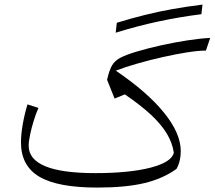

<svg xmlns="http://www.w3.org/2000/svg" viewBox="-20 -825 951 850"><path d="M871.6 -762.2Q775.4 -750 682.6 -730.2Q589.8 -710.4 492.2 -680.2L497.1 -724.1Q562 -744.1 622.1 -759Q682.1 -773.9 744.1 -784.9Q806.2 -795.9 876.5 -804.7ZM910.6 -657.2 891.6 -601.1Q859.4 -601.1 809.1 -593.3Q758.8 -585.4 701.4 -572.5Q644 -559.6 589.1 -543.9Q534.2 -528.3 492.7 -512.2Q632.8 -417 706.5 -325.7Q780.3 -234.4 780.3 -155.8Q780.3 -111.3 761.2 -77.1Q700.7 -33.7 618.4 -14.2Q536.1 5.4 410.6 5.4Q235.4 5.4 154.1 -42.7Q72.8 -90.8 72.8 -194.8Q72.8 -228 80.3 -272.5Q87.9 -316.9 101.6 -362.8L150.4 -347.2Q139.6 -323.7 129.6 -291.5Q119.6 -259.3 113.3 -229Q106.9 -198.7 106.9 -180.2Q106.9 -58.6 401.4 -58.6Q553.7 -58.6 647.2 -83Q740.7 -107.4 749.5 -149.4Q742.7 -193.4 718.5 -233.6Q694.3 -273.9 649.2 -316.2Q604 -358.4 532.7 -407.2L487.3 -388.7L454.1 -471.7L456.1 -480Q464.4 -515.6 476.3 -535.9Q488.3 -556.2 512.5 -569.1Q536.6 -582 582 -595.7Q634.3 -611.3 692.9 -624.3Q751.5 -637.2 808.1 -646Q864.7 -654.8 910.6 -657.2Z"/></svg>

Font: Pinar-DS3-FD Light
Style: Regular
Weight: 300
Designer: Amin Abedi
Version: Version 3.000